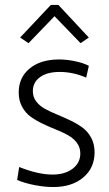

<svg xmlns="http://www.w3.org/2000/svg" viewBox="-20 -752 442 782"><path d="M113.8 -380.9Q113.8 -356.9 127.7 -338.6Q141.6 -320.3 163.8 -308.3Q186 -296.4 212.6 -285.4Q239.3 -274.4 266.1 -261.7Q293 -249 315.2 -232.9Q337.4 -216.8 351.3 -191.2Q365.2 -165.5 365.2 -131.8Q365.2 -67.9 319.1 -29.1Q272.9 9.8 196.8 9.8Q162.1 9.8 121.3 2Q80.6 -5.9 49.8 -19L58.1 -71.8Q135.3 -41 193.8 -41Q244.6 -41 275.9 -64.9Q307.1 -88.9 307.1 -127Q307.1 -151.4 293.2 -170.2Q279.3 -189 257.3 -201.2Q235.4 -213.4 208.5 -224.1Q181.6 -234.9 154.8 -247.6Q127.9 -260.3 106 -275.9Q84 -291.5 70.1 -316.9Q56.2 -342.3 56.2 -375Q56.2 -436.5 100.8 -473.1Q145.5 -509.8 220.2 -509.8Q253.4 -509.8 287.1 -502.4Q320.8 -495.1 341.8 -483.9L331.1 -436Q277.3 -459 223.1 -459Q171.9 -459 142.8 -437.7Q113.8 -416.5 113.8 -380.9ZM96.2 -576.2 62 -599.1 187 -731.9H217.8L341.8 -599.1L308.1 -576.2L202.1 -686Z"/></svg>

Font: LT Hoop Light
Style: Regular
Weight: 300
Designer: Daniel Lyons
Foundry: LyonsType
Version: Version 1.000